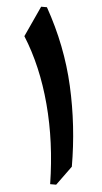

<svg xmlns="http://www.w3.org/2000/svg" viewBox="-55 -819 456 855"><g transform="rotate(5 173.0 -392.0)"><path d="M119.6 -783.7Q211.9 -619.1 251.7 -443.6Q291.5 -268.1 292 -85.9L229.5 0H202.6Q199.2 -188.5 155 -354.2Q110.8 -520 30.8 -646.5L93.8 -783.7Z"/></g></svg>

Font: Pinar-FD SemiBold
Style: Regular
Weight: 600
Designer: Amin Abedi
Version: Version 2.000